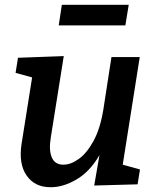

<svg xmlns="http://www.w3.org/2000/svg" viewBox="-20 -770 652 801"><path d="M193 11Q126 12 91.5 -37Q57 -86 70 -170L114 -447L45 -466L55 -529L246 -536L192 -197Q183 -144 196 -113.5Q209 -83 244 -83Q276 -83 309.5 -107.5Q343 -132 370.5 -182.5Q398 -233 411 -312L445 -532H563L492 -83L564 -63L554 -1L373 4L395 -123Q355 -54 299.5 -21.5Q244 11 193 11ZM517 -750 503 -664H225L238 -750Z"/></svg>

Font: Bitter SemiBold
Style: Italic
Weight: 600
Italic angle: -9°
Designer: Sol Matas, and Bitter project Authors
Foundry: Sol Matas
Version: Version 2.001